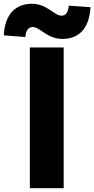

<svg xmlns="http://www.w3.org/2000/svg" viewBox="-72 -996 499 1016"><path d="M86 0H265V-745H86ZM259 -790C339 -790 400 -838 407 -958L292 -966C288 -925 273 -913 253 -913C216 -913 177 -976 97 -976C16 -976 -46 -927 -52 -809L62 -800C66 -841 82 -853 102 -853C139 -853 177 -790 259 -790Z"/></svg>

Font: ChiuKong Gothic MN Heavy
Style: Regular
Weight: 900
Designer: Ryoko NISHIZUKA 西塚涼子 (kana, bopomofo & ideographs); Paul D. Hunt (Latin, Greek & Cyrillic); Sandoll Communications 산돌커뮤니
Foundry: Adobe
Version: Version 1.300